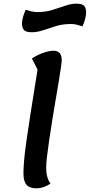

<svg xmlns="http://www.w3.org/2000/svg" viewBox="-20 -1003 490 1048"><path d="M179 25Q142 25 125 6Q108 -13 108 -56Q108 -85 111.5 -126.5Q115 -168 124 -232Q133 -296 148 -391.5Q163 -487 185 -623L154 -684Q186 -704 217 -715Q248 -726 273 -726Q317 -726 317 -673Q317 -665 312.5 -634Q308 -603 300.5 -557Q293 -511 283.5 -456.5Q274 -402 265 -345.5Q256 -289 248.5 -238Q241 -187 236.5 -148Q232 -109 232 -89Q232 -60 238 -38Q244 -16 256 -1Q217 25 179 25ZM154 -827Q123 -827 111.5 -838.5Q100 -850 100 -875Q100 -892 106 -911.5Q112 -931 120 -950Q135 -945 151 -941Q167 -937 183 -937Q228 -937 265.5 -948.5Q303 -960 335.5 -971.5Q368 -983 396 -983Q428 -983 439 -971.5Q450 -960 450 -935Q450 -919 444.5 -898.5Q439 -878 430 -859Q416 -864 400 -868Q384 -872 367 -872Q323 -872 285.5 -860.5Q248 -849 215.5 -838Q183 -827 154 -827Z"/></svg>

Font: Lemonada
Style: Regular
Weight: 400
Designer: Mohamed Gaber (Arabic), Eduardo Tunni (Latin)
Foundry: Kief Type Foundry
Version: Version 4.005